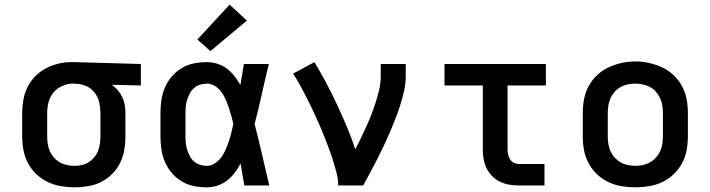

<svg xmlns="http://www.w3.org/2000/svg" viewBox="-20 -794 3040 822"><path d="M299 8Q270 8 240.5 3Q211 -2 184 -15Q157 -28 135.5 -48.5Q114 -69 100 -95.5Q86 -122 80.5 -151Q75 -180 75 -210V-310Q75 -338 80 -366.5Q85 -395 97.5 -420.5Q110 -446 130 -466.5Q150 -487 175 -500.5Q200 -514 228 -521Q256 -528 284 -528Q288 -528 292 -528Q296 -528 300 -528L583 -520V-428L459 -431Q473 -421 484.5 -407.5Q496 -394 503.5 -378Q511 -362 514 -345Q517 -328 517 -310V-210Q517 -181 512 -152Q507 -123 494 -96.5Q481 -70 460 -49Q439 -28 413 -15Q387 -2 357.5 3Q328 8 299 8ZM299 -84Q315 -84 330.5 -87.5Q346 -91 359.5 -99.5Q373 -108 383.5 -120.5Q394 -133 399.5 -147.5Q405 -162 407.5 -178Q410 -194 410 -210V-310Q410 -333 405 -355Q400 -377 386.5 -395.5Q373 -414 352.5 -424Q332 -434 309 -435L300 -436Q298 -436 296 -436Q294 -436 292 -436Q269 -436 246.5 -426Q224 -416 209 -398Q194 -380 188 -357Q182 -334 182 -310V-210Q182 -194 184.5 -177.5Q187 -161 193.5 -146.5Q200 -132 211 -119.5Q222 -107 236 -99Q250 -91 266.5 -87.5Q283 -84 299 -84Z M865 8Q837 8 809.5 2.5Q782 -3 758 -17.5Q734 -32 715.5 -53.5Q697 -75 686 -101Q675 -127 671 -154.5Q667 -182 667 -210V-310Q667 -338 671 -365.5Q675 -393 686 -419Q697 -445 715.5 -466.5Q734 -488 758 -502.5Q782 -517 809.5 -522.5Q837 -528 865 -528Q888 -528 910.5 -521Q933 -514 951 -500.5Q969 -487 983.5 -468.5Q998 -450 1009 -430Q1013 -453 1017 -475.5Q1021 -498 1024 -520H1131Q1115 -456 1101 -391.5Q1087 -327 1070 -263Q1087 -198 1102 -132Q1117 -66 1133 0H1026Q1022 -23 1018 -46.5Q1014 -70 1010 -94Q999 -73 985 -54.5Q971 -36 952.5 -21.5Q934 -7 911.5 0.5Q889 8 865 8ZM865 -84Q884 -84 900.5 -95Q917 -106 928 -121.5Q939 -137 946.5 -154.5Q954 -172 960 -190Q966 -208 970.5 -226.5Q975 -245 979 -263Q975 -281 970 -299Q965 -317 959 -334.5Q953 -352 945.5 -369Q938 -386 927 -401Q916 -416 900 -426Q884 -436 865 -436Q851 -436 836.5 -431.5Q822 -427 811 -417.5Q800 -408 793 -395Q786 -382 781.5 -368Q777 -354 775.5 -339.5Q774 -325 774 -310V-210Q774 -195 775.5 -180.5Q777 -166 781.5 -152Q786 -138 793 -125Q800 -112 811 -102.5Q822 -93 836.5 -88.5Q851 -84 865 -84ZM881 -575 825 -625 963 -774 1037 -706Z M1428 0Q1428 -26 1421.5 -51.5Q1415 -77 1407.5 -101.5Q1400 -126 1391 -150.5Q1382 -175 1372.5 -199.5Q1363 -224 1352.5 -248Q1342 -272 1331.5 -295.5Q1321 -319 1309.5 -342.5Q1298 -366 1286 -389Q1274 -412 1261.5 -434.5Q1249 -457 1235 -479L1326 -528Q1353 -484 1377 -438.5Q1401 -393 1423 -346Q1445 -299 1465 -251.5Q1485 -204 1501 -155Q1514 -179 1526 -204.5Q1538 -230 1549.5 -255Q1561 -280 1571 -306Q1581 -332 1589.5 -359Q1598 -386 1604 -413Q1610 -440 1610 -468V-520H1717V-468Q1717 -436 1710 -405Q1703 -374 1693.5 -344Q1684 -314 1672.5 -284.5Q1661 -255 1648.5 -226Q1636 -197 1622.5 -168.5Q1609 -140 1594.5 -111.5Q1580 -83 1565 -55.5Q1550 -28 1535 0Z M2201 0Q2180 0 2159.5 -3.5Q2139 -7 2120.5 -16Q2102 -25 2087 -40Q2072 -55 2063 -74Q2054 -93 2050.5 -113.5Q2047 -134 2047 -155V-428H1883V-520H2317V-428H2153V-155Q2153 -144 2155.5 -132.5Q2158 -121 2164 -111.5Q2170 -102 2180 -97Q2190 -92 2201 -92H2311V0Z M2700 8Q2670 8 2640.5 3Q2611 -2 2584.5 -14.5Q2558 -27 2536 -48Q2514 -69 2500 -95Q2486 -121 2480.5 -150.5Q2475 -180 2475 -210V-310Q2475 -340 2480.5 -369.5Q2486 -399 2500 -425Q2514 -451 2536 -472Q2558 -493 2585 -505.5Q2612 -518 2641 -524.5Q2670 -531 2700 -531Q2730 -531 2759 -524.5Q2788 -518 2815 -505.5Q2842 -493 2864 -472Q2886 -451 2900 -425Q2914 -399 2919.5 -369.5Q2925 -340 2925 -310V-210Q2925 -180 2919.5 -150.5Q2914 -121 2900 -95Q2886 -69 2864 -48Q2842 -27 2815.5 -14.5Q2789 -2 2759.5 3Q2730 8 2700 8ZM2700 -84Q2716 -84 2732.5 -87.5Q2749 -91 2763 -99Q2777 -107 2788 -119Q2799 -131 2806 -146Q2813 -161 2815.5 -177.5Q2818 -194 2818 -210V-310Q2818 -326 2815.5 -342.5Q2813 -359 2806 -374Q2799 -389 2788 -401.5Q2777 -414 2762.5 -421.5Q2748 -429 2731.5 -432.5Q2715 -436 2698 -436Q2682 -436 2666 -432.5Q2650 -429 2636 -421Q2622 -413 2611 -400.5Q2600 -388 2593.5 -373Q2587 -358 2584.5 -342Q2582 -326 2582 -310V-210Q2582 -194 2584.5 -177.5Q2587 -161 2594 -146Q2601 -131 2612 -119Q2623 -107 2637 -99Q2651 -91 2667.5 -87.5Q2684 -84 2700 -84Z"/></svg>

Font: Zed Mono Semibold Extended
Style: Regular
Weight: 600
Width: 7
Monospace: yes
Designer: Belleve Invis
Foundry: Belleve Invis
Version: Version 1.0.0; ttfautohint (v1.8.4)